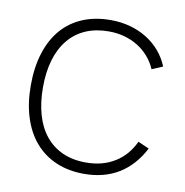

<svg xmlns="http://www.w3.org/2000/svg" viewBox="-69 -621 676 701"><g transform="rotate(10 269.5 -270.0)"><path d="M287 15Q229.5 15 183.8 -4.5Q138 -24 106 -60.8Q74 -97.5 57 -150.5Q40 -203.5 40 -270Q40 -337 56.8 -390Q73.5 -443 105.2 -479.8Q137 -516.5 183 -535.8Q229 -555 287 -555Q324.5 -555 358.5 -545.8Q392.5 -536.5 420.8 -519Q449 -501.5 470.2 -476.8Q491.5 -452 504 -421L464 -404Q453 -429.5 435.2 -449.8Q417.5 -470 394.8 -484Q372 -498 344.8 -505.5Q317.5 -513 287 -513Q239 -513 201.5 -496.8Q164 -480.5 138 -449.2Q112 -418 98.5 -373Q85 -328 85 -270Q85 -215 97.8 -170Q110.5 -125 136 -93.2Q161.5 -61.5 199.2 -44.2Q237 -27 287 -27Q348 -27 393.2 -54.8Q438.5 -82.5 463 -135L504 -117Q470 -51.5 415.5 -18.2Q361 15 287 15Z"/></g></svg>

Font: Vela Sans ExtLt
Style: Regular
Weight: 200
Designer: Principal design: Mikhail Sharanda - project Manrope.
Design modification: Ravid Balaliev
Foundry: Mikhail Sharanda
Version: Version 1.001